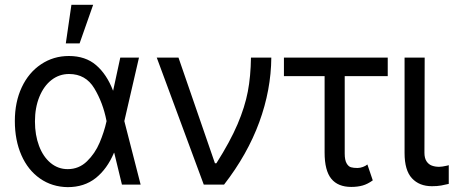

<svg xmlns="http://www.w3.org/2000/svg" viewBox="-20 -771 1894 802"><path d="M42 -265.6Q42 -344.7 70.8 -406.2Q99.6 -467.8 151.4 -502.4Q203.1 -537.1 267.6 -537.1Q336.9 -537.1 381.3 -499Q425.8 -460.9 452.1 -392.6H484.4L499 -266.6L567.4 0H489.3L424.8 -266.6Q410.2 -341.8 374 -401.9Q337.9 -461.9 268.6 -461.9Q227.5 -461.9 195.3 -437Q163.1 -412.1 144.5 -366.7Q126 -321.3 126 -263.7Q126 -207 143.1 -161.6Q160.2 -116.2 191.4 -90.3Q222.7 -64.5 262.7 -64.5Q309.6 -64.5 343.3 -97.2Q377 -129.9 396 -174.8Q415 -219.7 424.8 -263.7L482.4 -530.3H560.5L499 -263.7L484.4 -132.8H456.1Q427.7 -65.4 379.9 -27.3Q332 10.7 262.7 10.7Q197.3 9.8 147 -25.4Q96.7 -60.5 69.3 -123Q42 -185.5 42 -265.6ZM278.3 -751H369.1L312.5 -589.8H254.9Z M634.8 -530.3H725.6L877.9 -88.9H883.8Q941.4 -179.7 972.2 -252Q1002.9 -324.2 1015.1 -388.2Q1027.3 -452.1 1028.3 -530.3H1113.3Q1112.3 -395.5 1063 -260.7Q1013.7 -126 916 0H831.1Z M1599.6 -453.1H1166V-530.3H1599.6ZM1419.9 -530.3V-129.9Q1419.9 -102.5 1427.7 -88.9Q1435.5 -75.2 1446.3 -72.3Q1457 -69.3 1472.7 -69.3Q1484.4 -69.3 1496.1 -73.7Q1507.8 -78.1 1514.6 -84L1537.1 -17.6Q1515.6 -2 1494.6 3.9Q1473.6 9.8 1447.3 9.8Q1391.6 9.8 1363.8 -24.4Q1335.9 -58.6 1335.9 -133.8V-530.3Z M1753.9 -530.3 1752.9 -132.8Q1752.9 -110.4 1761.7 -97.2Q1770.5 -84 1784.2 -79.1Q1797.9 -74.2 1814.5 -74.2Q1826.2 -74.2 1847.7 -79.1Q1853.5 -81.1 1854.5 -81.1V-2.9Q1838.9 1 1822.8 3.9Q1806.6 6.8 1784.2 6.8Q1731.4 6.8 1700.7 -26.4Q1669.9 -59.6 1669.9 -131.8V-530.3Z"/></svg>

Font: WEMIX Pretendard Variable
Style: Regular
Weight: 400
Designer: Base glyphs from Inter by Rasmus Andersson; Hangeul glyphs from Noto Sans CJK(Source Han Sans) by Jang Soo-young and Kan
Foundry: Kil Hyung-jin
Version: Version 1.000;Glyphs 3.2 (3208)